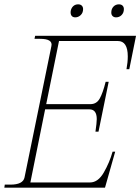

<svg xmlns="http://www.w3.org/2000/svg" viewBox="-39 -865 647 885"><path d="M287 -815Q290 -829 299 -837Q308 -845 321 -845Q332 -845 338 -839Q344 -833 344 -823Q344 -806 333 -795.5Q322 -785 308 -785Q296 -785 290.5 -793Q285 -801 287 -815ZM474 -807Q474 -824 484 -834.5Q494 -845 509 -845Q520 -845 526 -839Q532 -833 532 -823Q532 -806 521.5 -795.5Q511 -785 496 -785Q486 -785 480 -791Q474 -797 474 -807ZM588 -700 557 -546H544Q550 -578 550 -605Q550 -676 504 -676H233L174 -385H378Q406 -385 420.5 -410.5Q435 -436 448 -488H462L415 -258H401Q407 -300 407 -316Q407 -361 373 -361H169L101 -24H376Q413 -24 439.5 -70Q466 -116 480 -166H492L445 0H-19L-17 -14H9Q67 -14 74 -47L198 -653Q205 -686 146 -686H120L123 -700Z"/></svg>

Font: Taviraj Thin
Style: Italic
Weight: 250
Italic angle: -12°
Designer: Katatrad Team
Foundry: CadsonDemak
Version: Version 1.001